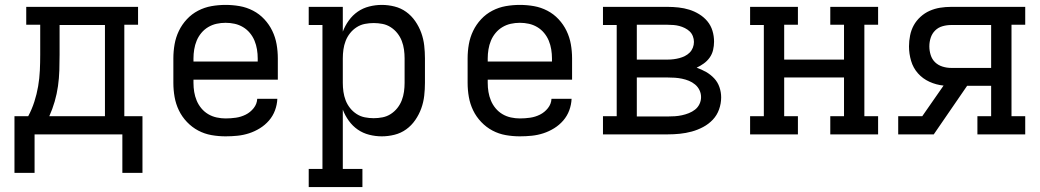

<svg xmlns="http://www.w3.org/2000/svg" viewBox="-20 -548 4240 783"><path d="M39 157V-74H95Q110 -102 120 -133Q130 -164 135.5 -196Q141 -228 142.5 -260.5Q144 -293 144 -325V-447H87V-520H543V-447H487V-74H561V157H479V0H121V157ZM181 -74H408V-446H223V-325Q223 -293 222 -261Q221 -229 216.5 -197Q212 -165 203 -134Q194 -103 181 -74Z M900 8Q871 8 842.5 3Q814 -2 788.5 -15.5Q763 -29 742.5 -50.5Q722 -72 709.5 -98Q697 -124 692 -152.5Q687 -181 687 -210V-310Q687 -339 692 -367.5Q697 -396 709.5 -422Q722 -448 742 -469.5Q762 -491 788 -504.5Q814 -518 842.5 -523Q871 -528 900 -528Q929 -528 957.5 -523Q986 -518 1012 -504.5Q1038 -491 1058 -469.5Q1078 -448 1090.5 -422Q1103 -396 1108 -367.5Q1113 -339 1113 -310V-223H769V-210Q769 -191 772 -173Q775 -155 782 -138Q789 -121 801 -106.5Q813 -92 829 -82.5Q845 -73 863.5 -69Q882 -65 900 -65Q921 -65 942 -68Q963 -71 982 -80.5Q1001 -90 1014.5 -107Q1028 -124 1029 -145H1111Q1110 -121 1101.5 -98Q1093 -75 1077 -56.5Q1061 -38 1040 -25Q1019 -12 996 -4.5Q973 3 949 5.5Q925 8 900 8ZM1031 -297V-310Q1031 -328 1028 -346.5Q1025 -365 1018 -382Q1011 -399 999 -413.5Q987 -428 971 -437.5Q955 -447 937 -451Q919 -455 900 -455Q881 -455 863 -451Q845 -447 829 -437.5Q813 -428 801 -413.5Q789 -399 782 -382Q775 -365 772 -346.5Q769 -328 769 -310V-297Z M1458 215H1239V141H1295V-446H1239V-520H1378V-419Q1387 -443 1402.5 -464.5Q1418 -486 1439 -500.5Q1460 -515 1485.5 -521.5Q1511 -528 1537 -528Q1563 -528 1589 -521.5Q1615 -515 1636.5 -499.5Q1658 -484 1673.5 -461.5Q1689 -439 1698 -414Q1707 -389 1710 -362.5Q1713 -336 1713 -310V-210Q1713 -184 1710 -157.5Q1707 -131 1698 -106Q1689 -81 1673.5 -58.5Q1658 -36 1636.5 -20.5Q1615 -5 1589 1.5Q1563 8 1537 8Q1511 8 1485.5 1.5Q1460 -5 1439 -19.5Q1418 -34 1402.5 -55.5Q1387 -77 1378 -101V141H1458ZM1504 -66Q1522 -66 1540 -69.5Q1558 -73 1573.5 -83Q1589 -93 1600.5 -107.5Q1612 -122 1618.5 -139Q1625 -156 1627.5 -174Q1630 -192 1630 -210V-310Q1630 -328 1627.5 -346Q1625 -364 1618.5 -381Q1612 -398 1600.5 -412.5Q1589 -427 1573.5 -437Q1558 -447 1540 -450.5Q1522 -454 1504 -454Q1486 -454 1468 -450.5Q1450 -447 1434.5 -437Q1419 -427 1407.5 -412.5Q1396 -398 1389.5 -381Q1383 -364 1380.5 -346Q1378 -328 1378 -310V-210Q1378 -192 1380.5 -174Q1383 -156 1389.5 -139Q1396 -122 1407.5 -107.5Q1419 -93 1434.5 -83Q1450 -73 1468 -69.5Q1486 -66 1504 -66Z M2100 8Q2071 8 2042.5 3Q2014 -2 1988.5 -15.5Q1963 -29 1942.5 -50.5Q1922 -72 1909.5 -98Q1897 -124 1892 -152.5Q1887 -181 1887 -210V-310Q1887 -339 1892 -367.5Q1897 -396 1909.5 -422Q1922 -448 1942 -469.5Q1962 -491 1988 -504.5Q2014 -518 2042.5 -523Q2071 -528 2100 -528Q2129 -528 2157.5 -523Q2186 -518 2212 -504.5Q2238 -491 2258 -469.5Q2278 -448 2290.5 -422Q2303 -396 2308 -367.5Q2313 -339 2313 -310V-223H1969V-210Q1969 -191 1972 -173Q1975 -155 1982 -138Q1989 -121 2001 -106.5Q2013 -92 2029 -82.5Q2045 -73 2063.5 -69Q2082 -65 2100 -65Q2121 -65 2142 -68Q2163 -71 2182 -80.5Q2201 -90 2214.5 -107Q2228 -124 2229 -145H2311Q2310 -121 2301.5 -98Q2293 -75 2277 -56.5Q2261 -38 2240 -25Q2219 -12 2196 -4.5Q2173 3 2149 5.5Q2125 8 2100 8ZM2231 -297V-310Q2231 -328 2228 -346.5Q2225 -365 2218 -382Q2211 -399 2199 -413.5Q2187 -428 2171 -437.5Q2155 -447 2137 -451Q2119 -455 2100 -455Q2081 -455 2063 -451Q2045 -447 2029 -437.5Q2013 -428 2001 -413.5Q1989 -399 1982 -382Q1975 -365 1972 -346.5Q1969 -328 1969 -310V-297Z M2439 0V-74H2495V-446H2439V-520H2703Q2725 -520 2747.5 -517.5Q2770 -515 2791 -508.5Q2812 -502 2831.5 -490Q2851 -478 2865 -461Q2879 -444 2885.5 -422.5Q2892 -401 2892 -378Q2892 -361 2888 -344Q2884 -327 2874 -313Q2864 -299 2850 -289Q2836 -279 2821 -272Q2841 -265 2859.5 -254.5Q2878 -244 2892.5 -228.5Q2907 -213 2914 -192.5Q2921 -172 2921 -151Q2921 -126 2912.5 -102Q2904 -78 2887 -60Q2870 -42 2847.5 -30Q2825 -18 2801 -11.5Q2777 -5 2752.5 -2.5Q2728 0 2703 0ZM2577 -305H2703Q2715 -305 2727 -306.5Q2739 -308 2750.5 -311Q2762 -314 2773 -319.5Q2784 -325 2792.5 -333.5Q2801 -342 2805.5 -353.5Q2810 -365 2810 -377Q2810 -389 2805.5 -400.5Q2801 -412 2792.5 -420Q2784 -428 2773 -433.5Q2762 -439 2750.5 -442Q2739 -445 2727 -446Q2715 -447 2703 -447H2577ZM2577 -73H2703Q2718 -73 2732.5 -74Q2747 -75 2761 -78Q2775 -81 2789 -86.5Q2803 -92 2814.5 -101Q2826 -110 2832.5 -123.5Q2839 -137 2839 -152Q2839 -167 2832.5 -180.5Q2826 -194 2814.5 -203.5Q2803 -213 2789.5 -218.5Q2776 -224 2761.5 -227Q2747 -230 2732.5 -231Q2718 -232 2703 -232H2577Z M3234 0H3039V-74H3095V-446H3039V-520H3234V-447H3178V-305H3422V-447H3366V-520H3561V-447H3505V-74H3561V0H3366V-74H3422V-232H3178V-74H3234Z M3643 0V-74H3741L3828 -199Q3798 -202 3770.5 -214.5Q3743 -227 3723.5 -249Q3704 -271 3695.5 -300Q3687 -329 3687 -359Q3687 -381 3691.5 -403.5Q3696 -426 3706.5 -445Q3717 -464 3734 -479.5Q3751 -495 3771.5 -504Q3792 -513 3814 -516.5Q3836 -520 3859 -520H4161V-447H4105V-74H4161V0H3966V-74H4022V-198H3924L3788 0ZM3859 -271H4022V-446H3859Q3841 -446 3823.5 -441Q3806 -436 3793.5 -423.5Q3781 -411 3775.5 -394Q3770 -377 3770 -359Q3770 -341 3775.5 -323.5Q3781 -306 3793.5 -294Q3806 -282 3823.5 -276.5Q3841 -271 3859 -271Z"/></svg>

Font: Iosevka HT Extended
Style: Regular
Weight: 400
Width: 7
Monospace: yes
Designer: Belleve Invis
Foundry: Belleve Invis
Version: Version 32.3.0; ttfautohint (v1.8.4)